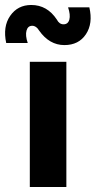

<svg xmlns="http://www.w3.org/2000/svg" viewBox="-59 -747 382 767"><path d="M198.2 -566.9Q138.2 -566.9 97.2 -625Q85.9 -644 69.8 -644Q52.2 -644 46.9 -624.8Q41.5 -605.5 51.8 -575.2H-34.2Q-48.3 -640.6 -18.3 -683.8Q11.7 -727.1 65.9 -727.1Q129.4 -727.1 168 -668.9Q177.7 -649.9 194.8 -649.9Q212.9 -649.9 218 -668.7Q223.1 -687.5 212.9 -717.8H297.9Q313 -653.3 284.2 -610.1Q255.4 -566.9 198.2 -566.9ZM60.1 0V-500H206.1V0Z"/></svg>

Font: Orkney
Style: Bold
Weight: 700
Designer: Samuel Oakes and Alfredo Marco Pradil
Foundry: Alfredo Marco Pradil
Version: 1.0